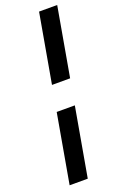

<svg xmlns="http://www.w3.org/2000/svg" viewBox="-171 -748 630 995"><g transform="rotate(-20 144.0 -250.0)"><path d="M121 -320 188 -700H288L221 -320ZM29 200 96 -180H196L129 200Z"/></g></svg>

Font: Scada
Style: Italic
Weight: 400
Italic angle: -10°
Designer: Jovanny Lemonad
Foundry: Jovanny Lemonad
Version: Version 4.100;PS 004.100;hotconv 1.0.88;makeotf.lib2.5.64775